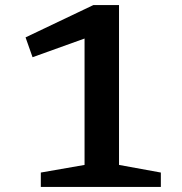

<svg xmlns="http://www.w3.org/2000/svg" viewBox="-20 -735 715 755"><path d="M312.5 -86.5V-583.5L108 -510L80.5 -588L347 -715H448V-86.5L612.5 -56.5V0H140.5V-56.5Z"/></svg>

Font: Newsreader 6pt Medium
Style: Regular
Weight: 500
Designer: Hugues Gentile
Foundry: Production Type
Version: Version 1.003; ttfautohint (v1.8.3)